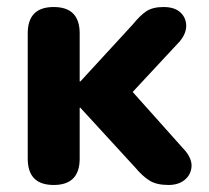

<svg xmlns="http://www.w3.org/2000/svg" viewBox="-20 -519 595 547"><path d="M133 8Q59 8 59 -67V-424Q59 -499 133 -499Q207 -499 207 -424V-287H209L358 -449Q379 -475 397 -487Q415 -499 446 -499Q477 -499 493.5 -484Q510 -469 510.5 -446.5Q511 -424 492 -401L358 -257L509 -88Q528 -64 525.5 -42Q523 -20 505.5 -6Q488 8 460 8Q426 8 406 -4.5Q386 -17 365 -42L209 -212H207V-67Q207 8 133 8Z"/></svg>

Font: Chiron GoRound TC
Style: Bold
Weight: 700
Designer: Ryoko NISHIZUKA 西塚涼子 (kana, bopomofo & ideographs); Paul D. Hunt (Latin, Greek & Cyrillic); Sandoll Communications 산돌커뮤니
Foundry: Adobe
Version: Version 1.000;hotconv 1.1.1;makeotfexe 2.6.0